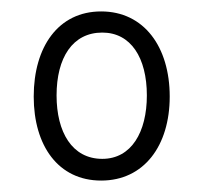

<svg xmlns="http://www.w3.org/2000/svg" viewBox="-20 -750 356 336"><path d="M157 -434C232 -434 277 -495 277 -581C277 -668 232 -730 157 -730C82 -730 39 -668 39 -581C39 -495 82 -434 157 -434ZM159 -472C106 -472 79 -519 79 -583C79 -649 107 -693 159 -693C209 -693 237 -649 237 -583C237 -519 210 -472 159 -472Z"/></svg>

Font: Noto Serif Lao ExtCond
Style: Regular
Weight: 400
Width: 2
Designer: Monotype Design Team
Foundry: Monotype Imaging Inc.
Version: Version 2.004